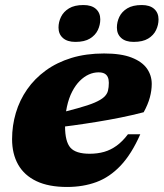

<svg xmlns="http://www.w3.org/2000/svg" viewBox="-20 -728 650 763"><path d="M371.5 -440.5Q352 -440.5 333 -432Q314 -423.5 297 -406.5Q280 -389.5 266.8 -364Q253.5 -338.5 246 -304.2Q238.5 -270 238.5 -226.5Q238.5 -165.5 259.8 -141.2Q281 -117 336.5 -117Q367.5 -117 393.8 -124.5Q420 -132 443.5 -149Q467 -166 488.5 -194.5H537.5Q503 -116 459.5 -70Q416 -24 363.2 -4.5Q310.5 15 246.5 15Q173.5 15 125 -8Q76.5 -31 52.2 -73.8Q28 -116.5 28 -175Q28 -229 43 -279.5Q58 -330 87.8 -372.8Q117.5 -415.5 161.8 -447.8Q206 -480 264 -497.8Q322 -515.5 393.5 -515.5Q461.5 -515.5 503 -499.2Q544.5 -483 563.8 -455.8Q583 -428.5 583 -394.5Q583 -368.5 575.5 -340.8Q568 -313 551 -282Q507 -270.5 460 -261Q413 -251.5 365.2 -243.8Q317.5 -236 270.2 -229.5Q223 -223 178 -218.5L181 -270Q246 -286 288.5 -297.8Q331 -309.5 356 -320.2Q381 -331 393.2 -342.2Q405.5 -353.5 409 -367.2Q412.5 -381 412.5 -399Q412.5 -412.5 408.2 -421.8Q404 -431 395 -435.8Q386 -440.5 371.5 -440.5ZM279.5 -561.5Q247.5 -561.5 230 -577Q212.5 -592.5 212.5 -618.5Q212.5 -640.5 222.5 -661Q232.5 -681.5 254.2 -694.8Q276 -708 311.5 -708Q344 -708 361.2 -692.5Q378.5 -677 378.5 -651Q378.5 -629 368.8 -608.5Q359 -588 337.5 -574.8Q316 -561.5 279.5 -561.5ZM511 -561.5Q479 -561.5 461.8 -577Q444.5 -592.5 444.5 -618.5Q444.5 -640.5 454.2 -661Q464 -681.5 485.8 -694.8Q507.5 -708 543.5 -708Q575.5 -708 592.8 -692.5Q610 -677 610 -651Q610 -629 600.2 -608.5Q590.5 -588 569 -574.8Q547.5 -561.5 511 -561.5Z"/></svg>

Font: Newsreader 9pt ExtraBold
Style: Italic
Weight: 800
Italic angle: -17°
Designer: Hugues Gentile
Foundry: Production Type
Version: Version 1.003